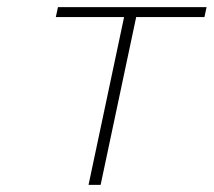

<svg xmlns="http://www.w3.org/2000/svg" viewBox="-20 -520 601 540"><path d="M229 0H263L363 -472H555L561 -500H143L137 -472H329Z"/></svg>

Font: LT Wave Text Thin Italic
Style: Regular
Weight: 100
Designer: Daniel Lyons
Version: Version 2.5 (Glyphs App)